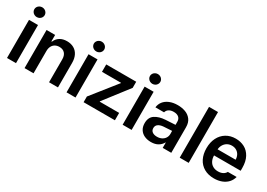

<svg xmlns="http://www.w3.org/2000/svg" viewBox="-0 -1521 3214 2313"><g transform="rotate(30 1607.0 -365.0)"><path d="M59.6 -530.3H184.6V0H59.6ZM50.8 -673.8Q50.8 -691.9 60.5 -707.5Q70.3 -723.1 87.2 -732.2Q104 -741.2 123 -741.2Q142.6 -741.2 159.2 -732.2Q175.8 -723.1 185.5 -707.5Q195.3 -691.9 195.3 -673.8Q195.3 -655.3 185.5 -639.4Q175.8 -623.5 159.2 -614.5Q142.6 -605.5 123 -605.5Q104 -605.5 87.2 -614.5Q70.3 -623.5 60.5 -639.4Q50.8 -655.3 50.8 -673.8Z M428.7 0H303.7V-530.3H422.9V-440.4H429.7Q448.2 -486.3 488.5 -511.7Q528.8 -537.1 586.9 -537.1Q642.1 -537.1 683.3 -513.7Q724.6 -490.2 746.8 -445.3Q769 -400.4 768.6 -337.9V0H644.5V-318.4Q644.5 -372.1 617.2 -401.9Q589.8 -431.6 541 -431.6Q507.8 -431.6 482.4 -417.2Q457 -402.8 442.9 -375.7Q428.7 -348.6 428.7 -310.5Z M887.7 -530.3H1012.7V0H887.7ZM878.9 -673.8Q878.9 -691.9 888.7 -707.5Q898.4 -723.1 915.3 -732.2Q932.1 -741.2 951.2 -741.2Q970.7 -741.2 987.3 -732.2Q1003.9 -723.1 1013.7 -707.5Q1023.4 -691.9 1023.4 -673.8Q1023.4 -655.3 1013.7 -639.4Q1003.9 -623.5 987.3 -614.5Q970.7 -605.5 951.2 -605.5Q932.1 -605.5 915.3 -614.5Q898.4 -623.5 888.7 -639.4Q878.9 -655.3 878.9 -673.8Z M1125 -79.1 1398.4 -422.9V-427.7H1133.8V-530.3H1550.8V-445.3L1290 -107.4V-102.5H1560.5V0H1125Z M1668 -530.3H1793V0H1668ZM1659.2 -673.8Q1659.2 -691.9 1668.9 -707.5Q1678.7 -723.1 1695.6 -732.2Q1712.4 -741.2 1731.4 -741.2Q1751 -741.2 1767.6 -732.2Q1784.2 -723.1 1793.9 -707.5Q1803.7 -691.9 1803.7 -673.8Q1803.7 -655.3 1793.9 -639.4Q1784.2 -623.5 1767.6 -614.5Q1751 -605.5 1731.4 -605.5Q1712.4 -605.5 1695.6 -614.5Q1678.7 -623.5 1668.9 -639.4Q1659.2 -655.3 1659.2 -673.8Z M2085 -309.6Q2169.4 -315.4 2220.7 -317.4V-359.4Q2220.7 -398.9 2195.8 -420.7Q2170.9 -442.4 2125 -442.4Q2084.5 -442.4 2058.6 -425.3Q2032.7 -408.2 2025.4 -378.9H1905.3Q1909.7 -424.3 1937.5 -460.2Q1965.3 -496.1 2014.2 -516.6Q2063 -537.1 2127.9 -537.1Q2183.6 -537.1 2232.7 -519.8Q2281.7 -502.4 2313.2 -461.7Q2344.7 -420.9 2344.7 -354.5V0H2225.6V-73.2H2221.7Q2202.1 -36.1 2163.1 -12.7Q2124 10.7 2065.4 10.7Q2014.2 10.7 1973.9 -7.8Q1933.6 -26.4 1910.6 -62.5Q1887.7 -98.6 1887.7 -149.4Q1887.7 -231.4 1943.1 -267.8Q1998.5 -304.2 2085 -309.6ZM2097.7 -81.1Q2134.3 -81.1 2162.6 -95.7Q2190.9 -110.4 2206.3 -135.5Q2221.7 -160.6 2221.7 -190.4L2221.2 -233.9L2104.5 -226.6Q2058.6 -222.7 2033.2 -203.6Q2007.8 -184.6 2007.8 -150.4Q2007.8 -116.7 2032.2 -98.9Q2056.6 -81.1 2097.7 -81.1Z M2586.9 0H2461.9V-707H2586.9Z M2683.6 -261.7Q2683.6 -343.3 2714.8 -405.5Q2746.1 -467.8 2803 -502.4Q2859.9 -537.1 2934.6 -537.1Q3002 -537.1 3056.9 -508.3Q3111.8 -479.5 3144.3 -419.2Q3176.8 -358.9 3176.8 -269.5V-230.5H2806.6Q2807.1 -186 2824.2 -153.6Q2841.3 -121.1 2871.6 -104Q2901.9 -86.9 2942.4 -86.9Q2981.9 -86.9 3009.8 -102.1Q3037.6 -117.2 3049.8 -141.6H3171.9Q3160.6 -95.7 3129.4 -61.3Q3098.1 -26.9 3050 -8.1Q3002 10.7 2941.4 10.7Q2862.3 10.7 2804 -22.7Q2745.6 -56.2 2714.6 -117.7Q2683.6 -179.2 2683.6 -261.7ZM3057.6 -315.4Q3057.1 -351.6 3042 -379.9Q3026.9 -408.2 2999.5 -424.3Q2972.2 -440.4 2936.5 -440.4Q2899.9 -440.4 2871.3 -423.6Q2842.8 -406.7 2826.2 -378.2Q2809.6 -349.6 2807.1 -315.4Z"/></g></svg>

Font: Pretendard JP SemiBold
Style: Regular
Weight: 600
Designer: Base glyphs from Inter by Rasmus Andersson; Hangeul glyphs from Noto Sans CJK(Source Han Sans) by Jang Soo-young and Kan
Foundry: Kil Hyung-jin
Version: Version 1.309